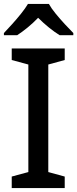

<svg xmlns="http://www.w3.org/2000/svg" viewBox="-22 -962 395 982"><path d="M309 0H38V-59L123 -82V-632L38 -655V-714H309V-655L225 -632V-82L309 -59ZM228 -942Q240 -920 262.5 -892.5Q285 -865 309.5 -838.5Q334 -812 353 -793V-782H283Q257 -798 228.5 -821Q200 -844 173 -871Q147 -844 119.5 -821.5Q92 -799 66 -782H-2V-793Q17 -813 40.5 -839Q64 -865 86 -892.5Q108 -920 121 -942Z"/></svg>

Font: Noto Sans New Tai Lue Medium
Style: Regular
Weight: 500
Version: Version 2.003